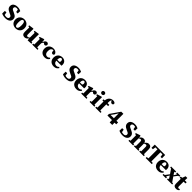

<svg xmlns="http://www.w3.org/2000/svg" viewBox="1223 -4321 7922 7922"><g transform="rotate(45 5184.0 -360.0)"><path d="M260 18Q199 18 139.5 5Q80 -8 39 -32L43 -185H132L154 -64Q178 -55 203 -50.5Q228 -46 258 -46Q318 -46 347 -72.5Q376 -99 376 -139Q376 -178 353.5 -199.5Q331 -221 281 -242L245 -258Q185 -284 141 -313.5Q97 -343 73 -383Q49 -423 49 -480Q49 -542 81.5 -585.5Q114 -629 171 -652Q228 -675 303 -675Q362 -675 412.5 -661.5Q463 -648 497 -628L491 -483H404L383 -599Q366 -605 347.5 -608.5Q329 -612 308 -612Q261 -612 232 -588Q203 -564 203 -525Q203 -487 227 -464Q251 -441 301 -420L339 -403Q403 -376 446 -346.5Q489 -317 510.5 -279Q532 -241 532 -186Q532 -94 460.5 -38Q389 18 260 18Z M861 15Q784 15 724.5 -16.5Q665 -48 631.5 -107Q598 -166 598 -247Q598 -329 633.5 -387.5Q669 -446 729 -477.5Q789 -509 861 -509Q934 -509 993.5 -478Q1053 -447 1088.5 -389Q1124 -331 1124 -249Q1124 -167 1090 -108Q1056 -49 997 -17Q938 15 861 15ZM861 -43Q905 -43 928 -90Q951 -137 951 -246Q951 -354 928 -402Q905 -450 861 -450Q817 -450 794 -402.5Q771 -355 771 -247Q771 -139 794 -91Q817 -43 861 -43Z M1564 11 1555 -94Q1523 -45 1480.5 -15Q1438 15 1380 15Q1312 15 1272.5 -27Q1233 -69 1234 -163L1238 -409L1174 -424V-472L1373 -500L1402 -493L1399 -355V-173Q1399 -128 1414.5 -109.5Q1430 -91 1459 -91Q1481 -91 1504.5 -103Q1528 -115 1550 -133L1552 -410L1492 -424V-469L1687 -500L1716 -493L1714 -355V-64L1773 -52V0Z M1823 0V-55L1882 -63Q1883 -100 1883 -140Q1883 -180 1883 -213V-271Q1883 -309 1883 -333Q1883 -357 1881 -387L1817 -393V-441L2003 -504L2031 -496L2042 -370L2047 -369V-358Q2067 -433 2104.5 -470Q2142 -507 2186 -507Q2221 -507 2244.5 -487.5Q2268 -468 2275 -432Q2272 -393 2251 -370Q2230 -347 2198 -347Q2174 -347 2154.5 -359Q2135 -371 2118 -393L2116 -396Q2072 -362 2047 -304V-213Q2047 -181 2047 -141Q2047 -101 2048 -65L2130 -55V0Z M2555 15Q2477 15 2418.5 -16Q2360 -47 2327.5 -104.5Q2295 -162 2295 -241Q2295 -325 2329.5 -385Q2364 -445 2424.5 -477Q2485 -509 2562 -509Q2619 -509 2662 -490Q2705 -471 2731.5 -440.5Q2758 -410 2765 -373Q2753 -312 2696 -312Q2665 -312 2643 -334Q2621 -356 2618 -403L2612 -453Q2607 -454 2601.5 -454Q2596 -454 2591 -454Q2542 -454 2504.5 -408Q2467 -362 2467 -265Q2467 -174 2507 -128Q2547 -82 2608 -82Q2646 -82 2674.5 -96.5Q2703 -111 2726 -136L2766 -103Q2738 -52 2688 -18.5Q2638 15 2555 15Z M3079 -453Q3043 -453 3020 -417Q2997 -381 2993 -289H3107Q3133 -296 3141 -310.5Q3149 -325 3149 -353Q3149 -403 3129.5 -428Q3110 -453 3079 -453ZM3086 15Q3008 15 2949 -15Q2890 -45 2856.5 -102.5Q2823 -160 2823 -242Q2823 -325 2856.5 -385Q2890 -445 2948 -477Q3006 -509 3079 -509Q3147 -509 3196.5 -482Q3246 -455 3272.5 -407Q3299 -359 3299 -296Q3299 -263 3293 -236H2994Q3001 -157 3042 -119.5Q3083 -82 3140 -82Q3181 -82 3210 -95.5Q3239 -109 3262 -136L3302 -105Q3269 -49 3218.5 -17Q3168 15 3086 15Z M3807 18Q3746 18 3686.5 5Q3627 -8 3586 -32L3590 -185H3679L3701 -64Q3725 -55 3750 -50.5Q3775 -46 3805 -46Q3865 -46 3894 -72.5Q3923 -99 3923 -139Q3923 -178 3900.5 -199.5Q3878 -221 3828 -242L3792 -258Q3732 -284 3688 -313.5Q3644 -343 3620 -383Q3596 -423 3596 -480Q3596 -542 3628.5 -585.5Q3661 -629 3718 -652Q3775 -675 3850 -675Q3909 -675 3959.5 -661.5Q4010 -648 4044 -628L4038 -483H3951L3930 -599Q3913 -605 3894.5 -608.5Q3876 -612 3855 -612Q3808 -612 3779 -588Q3750 -564 3750 -525Q3750 -487 3774 -464Q3798 -441 3848 -420L3886 -403Q3950 -376 3993 -346.5Q4036 -317 4057.5 -279Q4079 -241 4079 -186Q4079 -94 4007.5 -38Q3936 18 3807 18Z M4401 -453Q4365 -453 4342 -417Q4319 -381 4315 -289H4429Q4455 -296 4463 -310.5Q4471 -325 4471 -353Q4471 -403 4451.5 -428Q4432 -453 4401 -453ZM4408 15Q4330 15 4271 -15Q4212 -45 4178.5 -102.5Q4145 -160 4145 -242Q4145 -325 4178.5 -385Q4212 -445 4270 -477Q4328 -509 4401 -509Q4469 -509 4518.5 -482Q4568 -455 4594.5 -407Q4621 -359 4621 -296Q4621 -263 4615 -236H4316Q4323 -157 4364 -119.5Q4405 -82 4462 -82Q4503 -82 4532 -95.5Q4561 -109 4584 -136L4624 -105Q4591 -49 4540.5 -17Q4490 15 4408 15Z M4681 0V-55L4740 -63Q4741 -100 4741 -140Q4741 -180 4741 -213V-271Q4741 -309 4741 -333Q4741 -357 4739 -387L4675 -393V-441L4861 -504L4889 -496L4900 -370L4905 -369V-358Q4925 -433 4962.5 -470Q5000 -507 5044 -507Q5079 -507 5102.5 -487.5Q5126 -468 5133 -432Q5130 -393 5109 -370Q5088 -347 5056 -347Q5032 -347 5012.5 -359Q4993 -371 4976 -393L4974 -396Q4930 -362 4905 -304V-213Q4905 -181 4905 -141Q4905 -101 4906 -65L4988 -55V0Z M5169 0V-55L5227 -63Q5228 -100 5228 -140Q5228 -180 5228 -213V-264Q5228 -302 5227.5 -329.5Q5227 -357 5226 -387L5162 -393V-441L5363 -504L5394 -496L5392 -355V-213Q5392 -180 5392 -139.5Q5392 -99 5393 -62L5448 -55V0ZM5307 -575Q5270 -575 5245 -598Q5220 -621 5220 -656Q5220 -692 5245 -715Q5270 -738 5307 -738Q5344 -738 5368.5 -715Q5393 -692 5393 -656Q5393 -621 5368.5 -598Q5344 -575 5307 -575Z M5504 0V-55L5564 -63Q5565 -101 5565 -138.5Q5565 -176 5565 -213V-418H5499V-480L5568 -489Q5576 -560 5598 -601.5Q5620 -643 5652 -673Q5684 -703 5726 -718.5Q5768 -734 5814 -734Q5864 -734 5898.5 -717Q5933 -700 5944 -662Q5943 -632 5925 -612.5Q5907 -593 5872 -593Q5845 -593 5824.5 -608Q5804 -623 5784 -660L5766 -690Q5764 -688 5762 -685Q5760 -682 5758 -679Q5746 -661 5739 -637.5Q5732 -614 5729.5 -579Q5727 -544 5728 -490H5832V-418H5729V-213Q5729 -176 5729 -139.5Q5729 -103 5730 -65L5809 -55V0Z M6353 11V-124H6086V-215L6379 -639H6503V-233H6600V-124H6503V11ZM6263 -370 6161 -233H6354V-517Z M7102 18Q7041 18 6981.5 5Q6922 -8 6881 -32L6885 -185H6974L6996 -64Q7020 -55 7045 -50.5Q7070 -46 7100 -46Q7160 -46 7189 -72.5Q7218 -99 7218 -139Q7218 -178 7195.5 -199.5Q7173 -221 7123 -242L7087 -258Q7027 -284 6983 -313.5Q6939 -343 6915 -383Q6891 -423 6891 -480Q6891 -542 6923.5 -585.5Q6956 -629 7013 -652Q7070 -675 7145 -675Q7204 -675 7254.5 -661.5Q7305 -648 7339 -628L7333 -483H7246L7225 -599Q7208 -605 7189.5 -608.5Q7171 -612 7150 -612Q7103 -612 7074 -588Q7045 -564 7045 -525Q7045 -487 7069 -464Q7093 -441 7143 -420L7181 -403Q7245 -376 7288 -346.5Q7331 -317 7352.5 -279Q7374 -241 7374 -186Q7374 -94 7302.5 -38Q7231 18 7102 18Z M7438 0V-55L7497 -63Q7498 -100 7498 -140Q7498 -180 7498 -213V-271Q7498 -308 7498 -332.5Q7498 -357 7496 -387L7431 -393V-441L7617 -504L7646 -496L7655 -403Q7689 -451 7729 -480Q7769 -509 7824 -509Q7936 -509 7963 -405Q8001 -457 8039.5 -483Q8078 -509 8130 -509Q8279 -509 8279 -333V-213Q8279 -179 8279 -139Q8279 -99 8280 -62L8335 -55V0H8067V-55L8116 -62Q8117 -99 8117 -139Q8117 -179 8117 -213V-312Q8117 -364 8102.5 -383Q8088 -402 8056 -402Q8012 -402 7969 -368Q7970 -361 7970 -352.5Q7970 -344 7970 -336V-213Q7970 -179 7970 -139Q7970 -99 7971 -62L8021 -55V0H7756V-55L7808 -62Q7809 -99 7809 -139.5Q7809 -180 7809 -214V-312Q7809 -361 7795 -381.5Q7781 -402 7747 -402Q7725 -402 7703.5 -392.5Q7682 -383 7662 -368V-213Q7662 -180 7662 -139.5Q7662 -99 7663 -62L7711 -55V0Z M8314 -467 8318 -657H8923L8927 -467H8845L8824 -596H8708Q8707 -536 8707 -475.5Q8707 -415 8707 -353V-305Q8707 -246 8707 -186Q8707 -126 8708 -67L8798 -61V0H8443V-61L8533 -67Q8534 -126 8534 -185.5Q8534 -245 8534 -304V-353Q8534 -414 8534 -474.5Q8534 -535 8533 -596H8417L8396 -467Z M9171 -453Q9135 -453 9112 -417Q9089 -381 9085 -289H9199Q9225 -296 9233 -310.5Q9241 -325 9241 -353Q9241 -403 9221.5 -428Q9202 -453 9171 -453ZM9178 15Q9100 15 9041 -15Q8982 -45 8948.5 -102.5Q8915 -160 8915 -242Q8915 -325 8948.5 -385Q8982 -445 9040 -477Q9098 -509 9171 -509Q9239 -509 9288.5 -482Q9338 -455 9364.5 -407Q9391 -359 9391 -296Q9391 -263 9385 -236H9086Q9093 -157 9134 -119.5Q9175 -82 9232 -82Q9273 -82 9302 -95.5Q9331 -109 9354 -136L9394 -105Q9361 -49 9310.5 -17Q9260 15 9178 15Z M9782 -441V-494H9969V-441L9911 -431L9786 -268L9928 -62L9987 -55V0H9688V-55L9740 -61L9655 -192L9615 -124L9575 -62L9628 -55V0H9429V-55L9495 -62L9626 -236L9492 -433L9433 -441V-494H9727V-441L9677 -433L9758 -309L9799 -378L9834 -431Z M10222 15Q10153 15 10113.5 -19.5Q10074 -54 10074 -131V-418H10008V-480L10086 -490L10140 -633H10242L10236 -490H10345V-418H10238V-141Q10238 -107 10252.5 -90.5Q10267 -74 10292 -74Q10307 -74 10319.5 -79Q10332 -84 10344 -92L10368 -54Q10351 -26 10315 -5.5Q10279 15 10222 15Z"/></g></svg>

Font: Source Serif 4 SmText
Style: Bold
Weight: 700
Designer: Frank Grießhammer
Foundry: Adobe
Version: Version 4.005;hotconv 1.1.0;makeotfexe 2.6.0